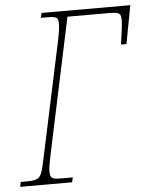

<svg xmlns="http://www.w3.org/2000/svg" viewBox="-71 -757 627 800"><g transform="rotate(-5 242.5 -357.0)"><path d="M-19 0H198L203 -20H160C115 -20 108 -23 108 -56C108 -67 112 -90 118 -119L239 -689H405C457 -689 463 -686 463 -653C463 -633 455 -582 451 -554H474L504 -714H133L128 -694H147C196 -694 201 -691 201 -659C201 -647 197 -619 190 -587L86 -100C70 -26 65 -20 5 -20H-15Z"/></g></svg>

Font: Noto Serif Condensed Thin
Style: Italic
Weight: 100
Width: 3
Italic angle: -12°
Designer: Monotype Design Team
Foundry: Monotype Imaging Inc.
Version: Version 2.013